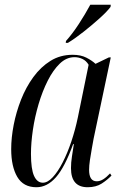

<svg xmlns="http://www.w3.org/2000/svg" viewBox="-20 -776 512 806"><path d="M133 10Q78 10 52.5 -33.5Q27 -77 27 -150Q27 -198 37.5 -252Q48 -306 68.5 -358Q89 -410 120 -452.5Q151 -495 192 -520.5Q233 -546 285 -546Q319 -546 342.5 -534Q366 -522 381 -508L437 -535H445L373 -194Q370 -177 365.5 -152.5Q361 -128 357.5 -104Q354 -80 354 -63Q354 -15 386 -15Q400 -15 413.5 -23.5Q427 -32 442 -48L448 -39Q431 -21 407 -5.5Q383 10 348 10Q278 10 278 -70Q278 -94 282 -119Q286 -144 290 -171H287Q252 -74 215 -32Q178 10 133 10ZM160 -9Q180 -9 201.5 -32Q223 -55 243 -94Q263 -133 279.5 -182Q296 -231 307 -284L352 -504Q342 -521 326 -528.5Q310 -536 293 -536Q259 -536 231 -509Q203 -482 180.5 -437.5Q158 -393 142 -339Q126 -285 118 -230.5Q110 -176 110 -130Q110 -66 123 -37.5Q136 -9 160 -9ZM257 -604Q284 -634 311 -675.5Q338 -717 359 -756H445L444 -747Q430 -728 399 -700Q368 -672 332 -643.5Q296 -615 265 -596H256Z"/></svg>

Font: Noto Serif Display ExtraCondensed
Style: Italic
Weight: 400
Width: 2
Italic angle: -12°
Designer: Monotype Design Team
Foundry: Monotype Imaging Inc.
Version: Version 2.009